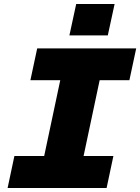

<svg xmlns="http://www.w3.org/2000/svg" viewBox="-20 -940 701 960"><path d="M167 0 315 -698H512L364 0ZM166 -698H661L627 -539H132ZM52 -160H547L513 0H18ZM327 -763 361 -920H553L519 -763Z"/></svg>

Font: Azeret Mono Thin ExtraBold
Style: Italic
Weight: 800
Italic angle: -12°
Version: Version 1.002